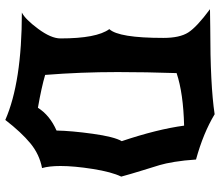

<svg xmlns="http://www.w3.org/2000/svg" viewBox="-74 -722 849 742"><g transform="rotate(90 351.0 -350.5)"><path d="M596 -683Q599 -637 605 -600.5Q611 -564 617.5 -542.5Q624 -521 638 -476Q652 -431 662 -394Q644 -357 632.5 -284.5Q621 -212 621 -159Q621 -116 629 -88Q576 -78 533.5 -43Q491 -8 443 54Q297 -10 28 -10Q54 -23 91 -73Q128 -123 128 -159Q128 -299 92 -348Q126 -384 126 -557Q126 -620 105 -653Q84 -686 15 -737Q27 -737 50 -737.5Q73 -738 84 -738Q309 -738 421 -755Q494 -711 596 -683ZM484 -144Q485 -201 496.5 -284Q508 -367 525 -396Q479 -533 465 -637Q340 -634 262 -608Q258 -490 258 -380Q258 -238 269 -100Q316 -86 396 -72Q425 -118 484 -144Z"/></g></svg>

Font: NewRocker
Style: Regular
Weight: 400
Designer: Pablo Impallari, Brenda Gallo, Rodrigo Fuenzalida
Foundry: Pablo Impallari, Brenda Gallo, Rodrigo Fuenzalida
Version: Version 1.000